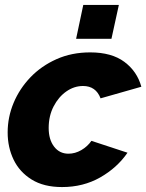

<svg xmlns="http://www.w3.org/2000/svg" viewBox="-20 -747 592 777"><path d="M231 10Q157 10 108 -20.5Q59 -51 35 -101Q11 -151 11 -211Q11 -273 35 -330.5Q59 -388 103 -434Q147 -480 208.5 -507.5Q270 -535 345 -535Q432 -535 483.5 -496.5Q535 -458 552 -396L387 -349Q368 -399 316 -399Q280 -399 248.5 -377Q217 -355 197 -316.5Q177 -278 177 -229Q177 -182 199 -153.5Q221 -125 257 -125Q284 -125 309 -139.5Q334 -154 350 -177L496 -129Q454 -68 385.5 -29Q317 10 231 10ZM288 -590 317 -727H461L431 -590Z"/></svg>

Font: Raleway ExtraBold
Style: Italic
Weight: 800
Italic angle: -12°
Designer: Matt McInerney, Pablo Impallari, Rodrigo Fuenzalida
Foundry: Matt McInerney, Pablo Impallari, Rodrigo Fuenzalida
Version: Version 4.026